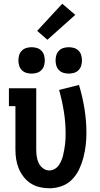

<svg xmlns="http://www.w3.org/2000/svg" viewBox="-20 -1005 540 1033"><path d="M246 8Q220 8 194 2Q168 -4 146 -18Q124 -32 107.5 -53Q91 -74 81 -98Q71 -122 67 -148Q63 -174 63 -200V-434H28V-530H175V-200Q175 -182 177.5 -163.5Q180 -145 188 -128Q196 -111 211.5 -99.5Q227 -88 245 -88Q260 -88 273.5 -95.5Q287 -103 295.5 -115Q304 -127 310 -141Q316 -155 319.5 -169.5Q323 -184 325.5 -199Q328 -214 330 -228.5Q332 -243 332.5 -258Q333 -273 333 -288Q333 -347 323.5 -405.5Q314 -464 298 -521L405 -548Q424 -485 434.5 -420Q445 -355 445 -289Q445 -256 441 -222.5Q437 -189 428.5 -156.5Q420 -124 405.5 -93.5Q391 -63 367.5 -39Q344 -15 311.5 -3.5Q279 8 246 8ZM350 -609Q336 -609 322 -613Q308 -617 297.5 -627.5Q287 -638 283 -652Q279 -666 279 -680Q279 -694 283 -708Q287 -722 297.5 -732.5Q308 -743 322 -747Q336 -751 350 -751Q364 -751 378 -747Q392 -743 402.5 -732.5Q413 -722 417 -708Q421 -694 421 -680Q421 -666 417 -652Q413 -638 402.5 -627.5Q392 -617 378 -613Q364 -609 350 -609ZM150 -609Q136 -609 122 -613Q108 -617 97.5 -627.5Q87 -638 83 -652Q79 -666 79 -680Q79 -694 83 -708Q87 -722 97.5 -732.5Q108 -743 122 -747Q136 -751 150 -751Q164 -751 178 -747Q192 -743 202.5 -732.5Q213 -722 217 -708Q221 -694 221 -680Q221 -666 217 -652Q213 -638 202.5 -627.5Q192 -617 178 -613Q164 -609 150 -609ZM235 -791 180 -839 315 -985 385 -925Z"/></svg>

Font: Iosevka Slab
Style: Bold
Weight: 700
Monospace: yes
Designer: Belleve Invis
Foundry: Belleve Invis
Version: Version 11.1.1; ttfautohint (v1.8.3)